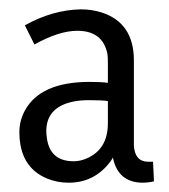

<svg xmlns="http://www.w3.org/2000/svg" viewBox="-20 -688 362 411"><path d="M284.2 -296.9Q296.9 -296.9 309.6 -299.8L307.6 -341.8H296.9Q269.5 -341.8 266.6 -375Q266.6 -379.9 266.6 -385.7V-558.6Q266.6 -638.7 198.2 -661.1Q176.8 -668 153.3 -668Q92.8 -667 33.2 -633.8L53.7 -592.8Q106.4 -622.1 145.5 -622.1Q200.2 -622.1 210 -572.3Q210.9 -564.5 210.9 -555.7V-510.7Q197.3 -512.7 171.9 -512.7Q66.4 -512.7 33.2 -451.2Q21.5 -429.7 21.5 -405.3Q21.5 -330.1 81.1 -305.7Q102.5 -296.9 127 -296.9Q182.6 -296.9 216.8 -342.8Q219.7 -347.7 221.7 -350.6Q232.4 -297.9 284.2 -296.9ZM137.7 -342.8Q85.9 -342.8 80.1 -394.5Q79.1 -401.4 79.1 -407.2Q79.1 -459 137.7 -470.7Q152.3 -473.6 169.9 -473.6Q198.2 -473.6 210.9 -471.7V-423.8Q210.9 -368.2 165 -348.6Q151.4 -342.8 137.7 -342.8Z"/></svg>

Font: Yaldevi Colombo
Style: Regular
Weight: 400
Designer: Sol Matas, Denzil Rajitha, Kosala Senevirathne and Pathum Egodawatta
Foundry: Mooniak
Version: Version 1.020 ; ttfautohint (v1.6)